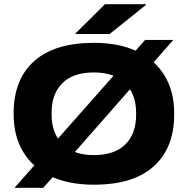

<svg xmlns="http://www.w3.org/2000/svg" viewBox="-20 -866 901 921"><path d="M430.5 20Q308.5 20 222.2 -21.2Q136 -62.5 90.8 -138.2Q45.5 -214 45.5 -316.5V-324Q45.5 -484.5 143.5 -572.5Q241.5 -660.5 430.5 -660.5Q552.5 -660.5 638.5 -619.2Q724.5 -578 770 -502.5Q815.5 -427 815.5 -324V-316.5Q815.5 -156.5 717.5 -68.2Q619.5 20 430.5 20ZM49.5 35 172 -103.5 219 -157 566 -549.5 604.5 -593 676 -674.5H811.5L678.5 -524L645 -485L293.5 -85L257.5 -44.5L187.5 35ZM430.5 -122Q529.5 -122 581.2 -173.2Q633 -224.5 633 -316V-324.5Q633 -414 580.5 -466.2Q528 -518.5 430.5 -518.5Q331 -518.5 279.2 -467.2Q227.5 -416 227.5 -324.5V-316Q227.5 -226.5 280.2 -174.2Q333 -122 430.5 -122ZM483.5 -846H680V-842.5L506 -703H342V-705.5Z"/></svg>

Font: Anek Latin Expanded
Style: Bold
Weight: 700
Width: 7
Designer: Yesha Goshar
Foundry: Ek Type
Version: Version 1.003